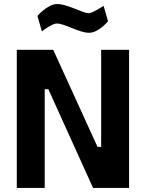

<svg xmlns="http://www.w3.org/2000/svg" viewBox="-20 -929 721 949"><path d="M63 0V-683H243L462 -203H480V-683H618V0H440L219 -488H201V0ZM420 -767Q402 -767 380 -774Q358 -781 335 -790.5Q312 -800 292.5 -806.5Q273 -813 262 -813Q249 -813 226 -800Q203 -787 187 -774L165 -850Q176 -863 192 -876.5Q208 -890 226.5 -899.5Q245 -909 261 -909Q281 -909 304 -902Q327 -895 348.5 -886.5Q370 -878 388.5 -871Q407 -864 418 -864Q430 -864 452.5 -876.5Q475 -889 492 -900L514 -824Q504 -812 488.5 -798.5Q473 -785 455 -776Q437 -767 420 -767Z"/></svg>

Font: Cairo Play
Style: Bold
Weight: 700
Version: Version 3.119